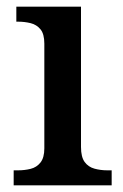

<svg xmlns="http://www.w3.org/2000/svg" viewBox="-20 -556 369 576"><path d="M21 0V-45H34Q54 -45 72 -49.5Q90 -54 101.5 -68.5Q113 -83 113 -111V-425Q113 -454 101.5 -468Q90 -482 72 -486.5Q54 -491 34 -491H29V-536H223V-115Q223 -85 234 -70Q245 -55 263.5 -50Q282 -45 302 -45H315V0Z"/></svg>

Font: Noto Serif Armenian Medium
Style: Regular
Weight: 500
Version: Version 2.007